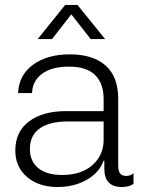

<svg xmlns="http://www.w3.org/2000/svg" viewBox="-20 -750 583 778"><path d="M213.9 7.8Q136.7 7.8 89.4 -33Q42 -73.7 42 -140.1Q42 -216.3 97.7 -258.1Q153.3 -299.8 249 -299.8H399.9V-350.1Q399.9 -411.1 365.7 -445.6Q331.5 -480 259.8 -480Q189.5 -480 150.4 -450.9Q111.3 -421.9 109.9 -373H53.2Q56.6 -446.3 114.3 -488Q171.9 -529.8 263.2 -529.8Q355.5 -529.8 407.2 -485.1Q459 -440.4 459 -349.1V-81.1Q459 -56.6 466.8 -46.9Q474.6 -37.1 491.2 -37.1Q508.8 -37.1 521 -47.9V-4.9Q503.4 7.8 474.1 7.8Q402.8 7.8 402.8 -65.9V-99.1H399.9Q382.8 -50.8 331.5 -21.5Q280.3 7.8 213.9 7.8ZM101.1 -146Q101.1 -96.7 135 -68.8Q168.9 -41 231.9 -41Q308.6 -41 354.2 -80.8Q399.9 -120.6 399.9 -183.1V-257.8H253.9Q181.2 -257.8 141.1 -229.7Q101.1 -201.7 101.1 -146ZM132.8 -591.8 244.1 -730H293.9L405.8 -591.8H347.2L269 -691.9L190.9 -591.8Z"/></svg>

Font: Lumene Sans Light
Style: Regular
Weight: 300
Designer: Deni Anggara
Version: Version 1.003;Glyphs 3.1.2 (3151)